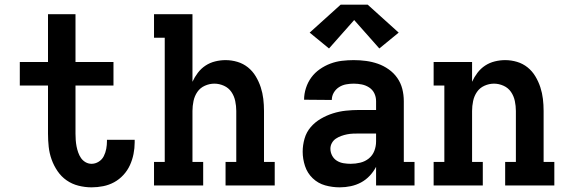

<svg xmlns="http://www.w3.org/2000/svg" viewBox="-20 -796 2440 824"><path d="M373 8Q345 8 317 1Q289 -6 266 -22Q243 -38 227 -61.5Q211 -85 201.5 -111.5Q192 -138 189 -166Q186 -194 186 -222V-429H65V-530H186V-735H304V-530H467V-429H304V-222Q304 -209 305 -195Q306 -181 308.5 -168Q311 -155 315.5 -142Q320 -129 327.5 -118Q335 -107 347 -100Q359 -93 373 -93Q389 -93 403.5 -102Q418 -111 425.5 -126Q433 -141 436 -157.5Q439 -174 439 -190Q439 -192 439 -193Q439 -194 439 -196H558Q558 -193 558 -190.5Q558 -188 558 -185Q558 -160 553 -135Q548 -110 537.5 -87Q527 -64 509.5 -45Q492 -26 470 -14Q448 -2 423 3Q398 8 373 8Z M641 0V-101H687V-634H641V-735H806V-445Q815 -465 829 -483.5Q843 -502 862 -514.5Q881 -527 903.5 -532.5Q926 -538 948 -538Q974 -538 999 -530.5Q1024 -523 1044 -507Q1064 -491 1077.5 -468.5Q1091 -446 1099 -421.5Q1107 -397 1110 -371.5Q1113 -346 1113 -320V-101H1159V0H948V-101H994V-320Q994 -341 989.5 -362.5Q985 -384 973 -401.5Q961 -419 941 -428Q921 -437 900 -437Q879 -437 859 -428Q839 -419 827 -401.5Q815 -384 810.5 -362.5Q806 -341 806 -320V-101H852V0Z M1438 8Q1406 8 1375.5 -0.5Q1345 -9 1322 -31Q1299 -53 1289 -83.5Q1279 -114 1279 -145Q1279 -173 1287 -201Q1295 -229 1313.5 -250.5Q1332 -272 1357 -286.5Q1382 -301 1409 -309.5Q1436 -318 1464.5 -321Q1493 -324 1521 -324H1594V-362Q1594 -380 1586.5 -395.5Q1579 -411 1564.5 -420.5Q1550 -430 1533 -433.5Q1516 -437 1498 -437Q1482 -437 1465.5 -434Q1449 -431 1435 -422Q1421 -413 1412.5 -398.5Q1404 -384 1404 -367Q1404 -367 1404 -367Q1404 -367 1404 -367L1285 -368Q1285 -368 1285 -368Q1285 -368 1285 -368Q1285 -393 1293 -418Q1301 -443 1316 -463.5Q1331 -484 1352.5 -499Q1374 -514 1398 -523Q1422 -532 1447.5 -535Q1473 -538 1498 -538Q1525 -538 1551 -534.5Q1577 -531 1601.5 -522.5Q1626 -514 1648 -498.5Q1670 -483 1685 -461.5Q1700 -440 1706.5 -414.5Q1713 -389 1713 -362V-101H1759V0H1594V-80Q1583 -59 1566.5 -41.5Q1550 -24 1529.5 -13Q1509 -2 1485.5 3Q1462 8 1438 8ZM1485 -93Q1506 -93 1526.5 -98Q1547 -103 1563 -116Q1579 -129 1586.5 -148.5Q1594 -168 1594 -189V-223H1521Q1508 -223 1495 -222.5Q1482 -222 1469.5 -219.5Q1457 -217 1444.5 -212.5Q1432 -208 1421.5 -201Q1411 -194 1404.5 -182.5Q1398 -171 1398 -158Q1398 -142 1405.5 -128Q1413 -114 1426 -106Q1439 -98 1454.5 -95.5Q1470 -93 1485 -93ZM1392 -588 1309 -656 1442 -776H1558L1691 -656L1608 -588L1500 -710Z M1841 0V-101H1887V-429H1841V-530H2006V-445Q2015 -465 2029 -483.5Q2043 -502 2062 -514.5Q2081 -527 2103.5 -532.5Q2126 -538 2148 -538Q2174 -538 2199 -530.5Q2224 -523 2244 -507Q2264 -491 2277.5 -468.5Q2291 -446 2299 -421.5Q2307 -397 2310 -371.5Q2313 -346 2313 -320V-101H2359V0H2148V-101H2194V-320Q2194 -341 2189.5 -362.5Q2185 -384 2173 -401.5Q2161 -419 2141 -428Q2121 -437 2100 -437Q2079 -437 2059 -428Q2039 -419 2027 -401.5Q2015 -384 2010.5 -362.5Q2006 -341 2006 -320V-101H2052V0Z"/></svg>

Font: Iosevka Curly Slab Extended
Style: Bold
Weight: 700
Width: 7
Monospace: yes
Designer: Belleve Invis
Foundry: Belleve Invis
Version: Version 11.1.0; ttfautohint (v1.8.3)